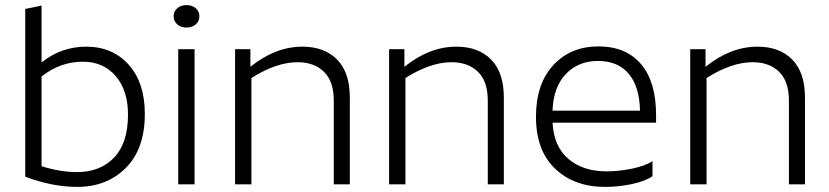

<svg xmlns="http://www.w3.org/2000/svg" viewBox="-20 -723 3252 753"><path d="M143 -701V-478Q220 -540 318 -540Q421 -540 484.5 -469.5Q548 -399 548 -276Q548 -139 473.5 -64.5Q399 10 283 10Q185 10 79 -30V-688ZM281 -48Q373 -48 427.5 -105Q482 -162 482 -273Q482 -369 433.5 -425Q385 -481 305 -481Q216 -481 143 -423V-71Q218 -48 281 -48Z M679 -530H743V0H679ZM711 -615Q689 -615 675 -627.5Q661 -640 661 -659Q661 -678 675 -690.5Q689 -703 711 -703Q734 -703 748 -690.5Q762 -678 762 -659Q762 -640 748 -627.5Q734 -615 711 -615Z M1147 -479Q1064 -479 966 -417V0H902V-530H962V-461Q1060 -540 1166 -540Q1252 -540 1302 -489.5Q1352 -439 1352 -340V0H1289V-329Q1289 -404 1250.5 -441.5Q1212 -479 1147 -479Z M1751 -479Q1668 -479 1570 -417V0H1506V-530H1566V-461Q1664 -540 1770 -540Q1856 -540 1906 -489.5Q1956 -439 1956 -340V0H1893V-329Q1893 -404 1854.5 -441.5Q1816 -479 1751 -479Z M2539 -32Q2510 -12 2458 -1Q2406 10 2353 10Q2232 10 2157 -61.5Q2082 -133 2082 -265Q2082 -394 2150 -467.5Q2218 -541 2327 -541Q2435 -541 2494 -471.5Q2553 -402 2553 -273V-242H2147Q2152 -148 2209.5 -99.5Q2267 -51 2358 -51Q2409 -51 2460.5 -62Q2512 -73 2539 -91ZM2325 -484Q2248 -484 2199 -432.5Q2150 -381 2147 -289H2490Q2488 -384 2445.5 -434Q2403 -484 2325 -484Z M2932 -479Q2849 -479 2751 -417V0H2687V-530H2747V-461Q2845 -540 2951 -540Q3037 -540 3087 -489.5Q3137 -439 3137 -340V0H3074V-329Q3074 -404 3035.5 -441.5Q2997 -479 2932 -479Z"/></svg>

Font: Roundo
Style: Regular
Weight: 400
Designer: Namrata Goyal (Gurmukhi), Shiva Nallaperumal (Latin)
Foundry: Indian Type Foundry
Version: Version 1.000;PS 1.0;hotconv 1.0.88;makeotf.lib2.5.647800